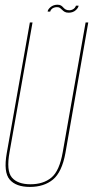

<svg xmlns="http://www.w3.org/2000/svg" viewBox="-20 -768 385 794"><path d="M103.5 5Q162 5 199 -25.5Q236 -56 250.5 -135L345 -675H334L239.5 -139Q226 -61.5 192.8 -33.8Q159.5 -6 106 -6Q53 -6 29.2 -33.8Q5.5 -61.5 19.5 -139L114.5 -675H103.5L8 -135Q-6 -56 20 -25.5Q46 5 103.5 5ZM264 -715.5Q273 -715.5 280.5 -718.2Q288 -721 293.2 -725.8Q298.5 -730.5 301.5 -735.2Q304.5 -740 305 -744.5H294Q293 -740.5 289.5 -736Q286 -731.5 279.8 -728.5Q273.5 -725.5 267 -725.5Q257 -725.5 251.2 -729Q245.5 -732.5 241.5 -737.2Q237.5 -742 232.2 -745.2Q227 -748.5 217.5 -748.5Q209.5 -748.5 202.2 -746Q195 -743.5 189.8 -739.2Q184.5 -735 181 -730.2Q177.5 -725.5 177 -720H187.5Q188.5 -724.5 192.2 -729Q196 -733.5 202.2 -736Q208.5 -738.5 215.5 -738.5Q223.5 -738.5 228 -735.2Q232.5 -732 237 -727.2Q241.5 -722.5 247.5 -719Q253.5 -715.5 264 -715.5Z"/></svg>

Font: Anybody Thin Condensed
Style: Italic
Weight: 100
Width: 3
Italic angle: -10°
Version: Version 1.113;gftools[0.9.25]